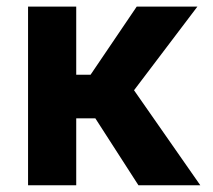

<svg xmlns="http://www.w3.org/2000/svg" viewBox="-20 -548 630 568"><path d="M572.5 0H389.5L262 -198H205.5V0H63V-528.5H205.5V-327H248L384.5 -528.5H564L376.5 -281Z"/></svg>

Font: Roberto Sans
Style: Bold
Weight: 700
Designer: Google (font) & Cristiano Sobral (main changes)
Version: Version 1.000;October 12, 2021;FontCreator 14.0.0.2814 64-bi